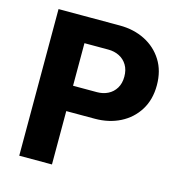

<svg xmlns="http://www.w3.org/2000/svg" viewBox="-105 -800 838 893"><g transform="rotate(15 314.0 -353.0)"><path d="M188 -257V-379H340Q369.3 -379 392.9 -390.9Q416.5 -402.8 430.5 -425.8Q444.5 -448.8 444.5 -481.5Q444.5 -514.2 430.5 -537.2Q416.5 -560.2 392.9 -572.1Q369.3 -584 340 -584H188V-706H362.5Q430 -706 484 -678.8Q538 -651.5 569.5 -601.3Q601 -551.2 601 -481.6Q601 -412.5 569.5 -362Q538 -311.5 484 -284.2Q430 -257 362.5 -257ZM67.5 0V-706H225V0Z"/></g></svg>

Font: Outfit Thin
Style: Regular
Weight: 100
Designer: Rodrigo Fuenzalida
Foundry: fragTYPE
Version: Version 1.100;gftools[0.9.27]